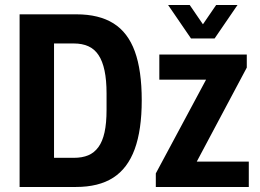

<svg xmlns="http://www.w3.org/2000/svg" viewBox="-20 -744 1034 764"><path d="M58 0V-687H284Q374 -687 431.5 -651Q489 -615 516.5 -539.5Q544 -464 544 -345Q544 -227 516 -150.5Q488 -74 430.5 -37Q373 0 282 0ZM195 -116H274Q307 -116 331 -126Q355 -136 371.5 -158.5Q388 -181 396 -217.5Q404 -254 404 -307V-372Q404 -425 396 -463Q388 -501 372 -525Q356 -549 331.5 -560Q307 -571 274 -571H195ZM600 0V-54L800 -427H614V-527H962V-475L763 -101H970V0ZM649 -724H735L811 -613H764L840 -724H925L834 -591H740Z"/></svg>

Font: Archivo Condensed
Style: Bold
Weight: 700
Width: 3
Designer: Hector Gatti
Foundry: Omnibus-Type
Version: Version 2.001